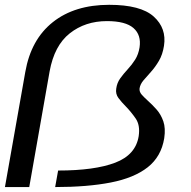

<svg xmlns="http://www.w3.org/2000/svg" viewBox="-21 -758 774 778"><path d="M-1 0 81.5 -466.5Q104.5 -598 193 -668.2Q281.5 -738.5 421.5 -738.5Q549 -738.5 601.8 -691Q654.5 -643.5 643.5 -572.5Q638 -537 623 -511.5Q608 -486 590.8 -467Q573.5 -448 560.2 -432.2Q547 -416.5 544.5 -399.5Q543 -386 553.5 -374.2Q564 -362.5 579 -349Q596 -334 613.5 -314.2Q631 -294.5 640.8 -266.5Q650.5 -238.5 644.5 -198Q632.5 -123.5 577.5 -80.2Q522.5 -37 427.8 -18.5Q333 0 202.5 0L214.5 -67Q362.5 -67 445.8 -98.8Q529 -130.5 541 -206.5Q547.5 -250.5 528.8 -277.8Q510 -305 488.5 -327Q471.5 -344 459 -360.8Q446.5 -377.5 450 -399Q453 -422 466.2 -440.5Q479.5 -459 496.2 -477Q513 -495 526.5 -516.2Q540 -537.5 544.5 -566Q552 -616 520 -644.2Q488 -672.5 412.5 -672.5Q324.5 -672.5 261.8 -623Q199 -573.5 180 -468.5L97.5 0Z"/></svg>

Font: Anybody ExtraExpanded Regular
Style: Italic
Weight: 400
Width: 8
Italic angle: -10°
Designer: Tyler Finck
Foundry: Etcetera Type Company
Version: Version 1.010; ttfautohint (v1.8.3) -l 8 -r 50 -G 200 -x 14 